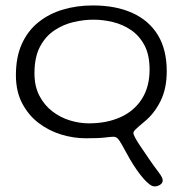

<svg xmlns="http://www.w3.org/2000/svg" viewBox="-20 -486 658 688"><path d="M534.5 182Q525.5 182 515.8 174.5Q506 167 496 156Q483 141.5 469.5 122Q456 102.5 444.8 83Q433.5 63.5 427 51Q416 30 407.2 17Q398.5 4 387.5 4Q377.5 4 356 6.8Q334.5 9.5 287 9.5Q243.5 9.5 199.2 -4Q155 -17.5 118.5 -45.2Q82 -73 59.5 -115.8Q37 -158.5 37 -216.5Q37 -281.5 58.2 -328.5Q79.5 -375.5 117.2 -406Q155 -436.5 205 -451.5Q255 -466.5 312.5 -466.5Q395 -466.5 454.5 -439.5Q514 -412.5 545.8 -360.2Q577.5 -308 577.5 -231Q577.5 -168.5 555.2 -123.8Q533 -79 498 -50.5Q477.5 -33.5 467.8 -24.2Q458 -15 458 -9.5Q458 -4 465.2 9.2Q472.5 22.5 482.5 37Q497.5 59.5 513.8 83.2Q530 107 546 128Q554.5 139 558.8 146.8Q563 154.5 563 159.5Q563 167 558.5 172Q554 177 547.2 179.5Q540.5 182 534.5 182ZM298.5 -44Q362.5 -44 411.5 -66Q460.5 -88 488.2 -131.2Q516 -174.5 516 -237Q516 -289 497.8 -323.5Q479.5 -358 449.8 -378.2Q420 -398.5 384.5 -407Q349 -415.5 315 -415.5Q280.5 -415.5 243.8 -407Q207 -398.5 175 -377.2Q143 -356 123.2 -318.5Q103.5 -281 103.5 -223.5Q103.5 -177 121 -143.2Q138.5 -109.5 167.2 -87.2Q196 -65 230.5 -54.5Q265 -44 298.5 -44Z"/></svg>

Font: Gluten ExtraLight
Style: Regular
Weight: 250
Designer: Tyler Finck
Foundry: Etcetera Type Company
Version: Version 1.300